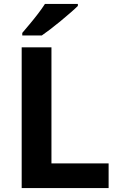

<svg xmlns="http://www.w3.org/2000/svg" viewBox="-20 -954 605 974"><path d="M90 0V-714H241V-125H531V0ZM375 -924Q361 -910 338 -890Q315 -870 288.5 -848Q262 -826 236.5 -806.5Q211 -787 192 -774H93V-787Q109 -806 130.5 -831.5Q152 -857 173 -884.5Q194 -912 208 -934H375Z"/></svg>

Font: Noto Sans Devanagari UI
Style: Bold
Weight: 700
Designer: Jelle Bosma - Monotype Design Team
Foundry: Monotype Imaging Inc.
Version: Version 2.004; ttfautohint (v1.8.4.7-5d5b)